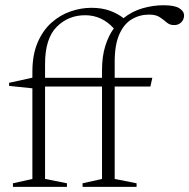

<svg xmlns="http://www.w3.org/2000/svg" viewBox="-20 -730 739 750"><path d="M241.5 0H30.5V-14L106.5 -31V-385L15.5 -394.5V-406.5L106.5 -426.5V-449.5Q106.5 -516.5 127 -564Q147.5 -611.5 181.2 -641.5Q215 -671.5 255.8 -685.5Q296.5 -699.5 337 -699.5Q378 -699.5 409 -688.2Q440 -677 462.5 -659Q496 -686 537.2 -697.8Q578.5 -709.5 619 -709.5Q662 -709.5 680.5 -697.8Q699 -686 699 -669.5Q699 -654 688.2 -643Q677.5 -632 660 -632Q643 -632 631.2 -642.2Q619.5 -652.5 604.2 -662.8Q589 -673 562.5 -673Q525.5 -673 494.8 -654.8Q464 -636.5 446 -595.8Q428 -555 428 -488V-426H575L567.5 -392H428V-31L513.5 -14V0H302.5V-14L378.5 -31V-392H156V-31L241.5 -14ZM156 -480V-426H378.5V-456Q378.5 -509 391 -549.5Q403.5 -590 424.5 -619Q378 -670.5 312.5 -670.5Q246.5 -670.5 201.2 -624.8Q156 -579 156 -480Z"/></svg>

Font: Newsreader Text Light
Style: Regular
Weight: 300
Designer: Hugues Gentile
Foundry: Production Type
Version: Version 1.001